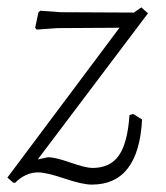

<svg xmlns="http://www.w3.org/2000/svg" viewBox="-29 -489 449 519"><path d="M353 -469 371 -453 73 -58 101 -64Q120 -64 161.5 -49.5Q203 -35 221 -35Q269 -35 292.5 -69Q316 -103 321 -178L331 -181L355 -166Q346 10 219 10Q194 10 145 -6.5Q96 -23 74 -23Q40 -23 12 5H7L-9 -9L294 -414L126 -413L70 -409L66 -414L75 -456L80 -460L135 -456L333 -455Z"/></svg>

Font: Alegreya Sans Light
Style: Italic
Weight: 300
Italic angle: -7°
Designer: Juan Pablo del Peral
Foundry: Huerta Tipografica
Version: Version 2.007